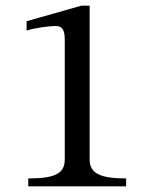

<svg xmlns="http://www.w3.org/2000/svg" viewBox="-20 -659 535 679"><path d="M426 0V-28C334 -28 297 -46 297 -95V-639H268L74 -584V-551C105 -561 156 -567 176 -567C201 -567 209 -553 209 -518V-95C209 -45 174 -28 80 -28V0Z"/></svg>

Font: STIX Two Math
Style: Regular
Weight: 400
Designer: Ross Mills, John Hudson & Paul Hanslow, Tiro Typeworks Ltd; with portions MicroPress Inc., with additions and correction
Foundry: Tiro Typeworks Ltd
Version: Version 2.02 b142